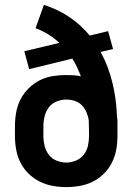

<svg xmlns="http://www.w3.org/2000/svg" viewBox="-20 -755 540 783"><path d="M250 8Q278 8 306 3Q334 -2 359 -14.5Q384 -27 404 -47Q424 -67 436.5 -92Q449 -117 454 -144.5Q459 -172 459 -200V-241Q459 -251 459 -260.5Q459 -270 457 -279Q456 -314 451.5 -348Q447 -382 439 -415.5Q431 -449 419 -481Q407 -513 390 -543L441 -555L421 -628L346 -610Q310 -654 262 -686Q214 -718 159 -735L125 -640Q152 -630 176.5 -615Q201 -600 222 -580L79 -546L99 -473L275 -516Q286 -499 294.5 -480.5Q303 -462 310 -444Q295 -447 280 -448Q265 -449 250 -449Q222 -449 194.5 -444.5Q167 -440 142 -427.5Q117 -415 96.5 -394.5Q76 -374 63.5 -349.5Q51 -325 46 -297Q41 -269 41 -241V-200Q41 -172 46 -144.5Q51 -117 63.5 -92Q76 -67 96.5 -47Q117 -27 142 -14.5Q167 -2 194.5 3Q222 8 250 8ZM250 -92Q230 -92 210.5 -100Q191 -108 179 -124Q167 -140 162 -160Q157 -180 157 -200V-241Q157 -261 162 -281Q167 -301 179 -317Q191 -333 210.5 -341Q230 -349 250 -349Q268 -349 285 -343.5Q302 -338 314 -325.5Q326 -313 333 -296.5Q340 -280 342 -263Q342 -252 342.5 -241.5Q343 -231 343 -221V-200Q343 -180 338.5 -160Q334 -140 321.5 -124Q309 -108 289.5 -100Q270 -92 250 -92Z"/></svg>

Font: Iosevka SS09
Style: Bold
Weight: 700
Monospace: yes
Designer: Belleve Invis
Foundry: Belleve Invis
Version: Version 5.2.1; ttfautohint (v1.8.3)